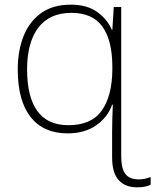

<svg xmlns="http://www.w3.org/2000/svg" viewBox="-20 -560 665 822"><path d="M283 -540Q353 -540 396.5 -508.5Q440 -477 459 -432H461L467 -530H499V109Q499 162 517 185Q535 208 573 208Q589 208 601.5 205Q614 202 625 198V231Q615 236 600.5 239Q586 242 567 242Q516 242 488 211Q460 180 460 114V0Q460 -23 461 -56Q462 -89 463 -112H460Q442 -59 392.5 -24Q343 11 270 11Q166 11 111 -59Q56 -129 56 -263Q56 -342 80.5 -404.5Q105 -467 155.5 -503.5Q206 -540 283 -540ZM286 -505Q192 -505 144 -441.5Q96 -378 96 -263Q96 -145 140 -84.5Q184 -24 273 -24Q371 -24 415.5 -86.5Q460 -149 461 -262V-273Q461 -387 418.5 -446Q376 -505 286 -505Z"/></svg>

Font: Noto Sans ExtraLight
Style: Regular
Weight: 200
Designer: Monotype Design Team
Foundry: Monotype Imaging Inc.
Version: Version 2.007